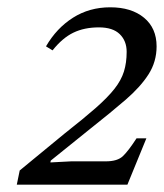

<svg xmlns="http://www.w3.org/2000/svg" viewBox="-20 -758 449 526"><path d="M329 -252H26L34 -291L158 -393Q209 -433 242 -462Q275 -491 293.5 -514.5Q312 -538 319.5 -562Q327 -586 327 -616Q327 -646 308 -664.5Q289 -683 251 -683Q211 -683 181 -668.5Q151 -654 124 -620L106 -631Q135 -681 180 -709.5Q225 -738 282 -738Q340 -738 374.5 -709.5Q409 -681 409 -631Q409 -589 387 -554.5Q365 -520 324.5 -485Q284 -450 227 -405L119 -318L118 -313L175 -316H270Q302 -316 317 -330.5Q332 -345 354 -379H381Z"/></svg>

Font: STIX Two Text
Style: Italic
Weight: 400
Italic angle: -12°
Designer: Ross Mills, John Hudson & Paul Hanslow, Tiro Typeworks Ltd; with prior portions MicroPress Inc. and Coen Hoffman, Elsevi
Foundry: Tiro Typeworks Ltd
Version: Version 2.13 b171